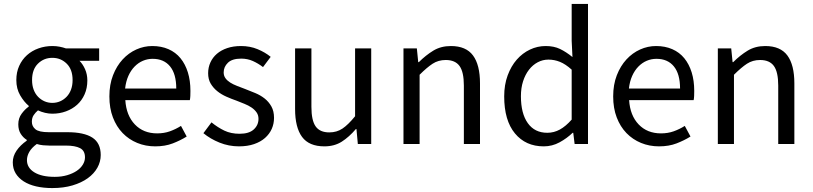

<svg xmlns="http://www.w3.org/2000/svg" viewBox="-20 -732 4134 976"><path d="M246 224Q201 224 164 215.5Q127 207 100.5 190Q74 173 59.5 149Q45 125 45 93Q45 62 64 34Q83 6 116 -17V-21Q98 -32 85.5 -51.5Q73 -71 73 -100Q73 -131 90 -154Q107 -177 126 -190V-194Q102 -214 82.5 -247.5Q63 -281 63 -325Q63 -365 77.5 -397Q92 -429 117 -451.5Q142 -474 175.5 -486Q209 -498 246 -498Q266 -498 283.5 -494.5Q301 -491 315 -486H484V-423H384Q401 -406 412.5 -380Q424 -354 424 -323Q424 -284 410 -252.5Q396 -221 372 -199.5Q348 -178 315.5 -166Q283 -154 246 -154Q228 -154 209 -158.5Q190 -163 173 -171Q160 -160 151 -146.5Q142 -133 142 -113Q142 -90 160 -75Q178 -60 228 -60H322Q407 -60 449.5 -32.5Q492 -5 492 56Q492 90 475 120.5Q458 151 426 174Q394 197 348.5 210.5Q303 224 246 224ZM246 -209Q267 -209 285.5 -217Q304 -225 318.5 -240Q333 -255 341 -276.5Q349 -298 349 -325Q349 -379 319 -408.5Q289 -438 246 -438Q203 -438 173 -408.5Q143 -379 143 -325Q143 -298 151 -276.5Q159 -255 173.5 -240Q188 -225 206.5 -217Q225 -209 246 -209ZM258 167Q293 167 321.5 158.5Q350 150 370 136.5Q390 123 401 105Q412 87 412 68Q412 34 387 21Q362 8 314 8H230Q216 8 199.5 6.5Q183 5 167 0Q141 19 129 40Q117 61 117 82Q117 121 154.5 144Q192 167 258 167Z M769 12Q720 12 677.5 -5.5Q635 -23 603.5 -55.5Q572 -88 554 -135Q536 -182 536 -242Q536 -302 554.5 -349.5Q573 -397 603.5 -430Q634 -463 673 -480.5Q712 -498 754 -498Q800 -498 836.5 -482Q873 -466 897.5 -436Q922 -406 935 -364Q948 -322 948 -270Q948 -257 947.5 -244.5Q947 -232 945 -223H617Q622 -145 665.5 -99.5Q709 -54 779 -54Q814 -54 843.5 -64.5Q873 -75 900 -92L929 -38Q897 -18 858 -3Q819 12 769 12ZM616 -282H876Q876 -356 844.5 -394.5Q813 -433 756 -433Q730 -433 706.5 -423Q683 -413 664 -393.5Q645 -374 632.5 -346Q620 -318 616 -282Z M1195 12Q1143 12 1096 -7Q1049 -26 1014 -55L1055 -110Q1087 -84 1120.5 -68Q1154 -52 1198 -52Q1246 -52 1270 -74Q1294 -96 1294 -128Q1294 -147 1284 -161Q1274 -175 1258.5 -185.5Q1243 -196 1223 -204Q1203 -212 1183 -220Q1157 -229 1131 -240.5Q1105 -252 1084.5 -268.5Q1064 -285 1051 -307Q1038 -329 1038 -360Q1038 -389 1049.5 -414.5Q1061 -440 1082.5 -458.5Q1104 -477 1135 -487.5Q1166 -498 1205 -498Q1251 -498 1289.5 -482Q1328 -466 1356 -443L1317 -391Q1292 -410 1265 -422Q1238 -434 1206 -434Q1160 -434 1138.5 -413Q1117 -392 1117 -364Q1117 -347 1126 -334.5Q1135 -322 1150 -312.5Q1165 -303 1184.5 -295.5Q1204 -288 1225 -280Q1251 -270 1277.5 -259Q1304 -248 1325 -231.5Q1346 -215 1359.5 -191Q1373 -167 1373 -133Q1373 -103 1361.5 -77Q1350 -51 1327.5 -31Q1305 -11 1271.5 0.5Q1238 12 1195 12Z M1629 12Q1551 12 1515.5 -36Q1480 -84 1480 -178V-486H1563V-189Q1563 -120 1584.5 -89.5Q1606 -59 1654 -59Q1692 -59 1721 -78.5Q1750 -98 1785 -141V-486H1867V0H1799L1792 -76H1789Q1755 -36 1717.5 -12Q1680 12 1629 12Z M2031 0V-486H2099L2106 -416H2109Q2144 -451 2182.5 -474.5Q2221 -498 2272 -498Q2349 -498 2384.5 -450Q2420 -402 2420 -308V0H2338V-297Q2338 -366 2316 -396.5Q2294 -427 2246 -427Q2208 -427 2179 -408Q2150 -389 2113 -352V0Z M2744 12Q2652 12 2597.5 -54Q2543 -120 2543 -242Q2543 -301 2560.5 -348.5Q2578 -396 2607 -429Q2636 -462 2674 -480Q2712 -498 2754 -498Q2796 -498 2827 -483Q2858 -468 2890 -442L2886 -525V-712H2969V0H2901L2894 -57H2891Q2862 -29 2824.5 -8.5Q2787 12 2744 12ZM2762 -57Q2796 -57 2826 -73.5Q2856 -90 2886 -124V-378Q2855 -406 2826.5 -417.5Q2798 -429 2768 -429Q2739 -429 2713.5 -415.5Q2688 -402 2669 -377.5Q2650 -353 2639 -319Q2628 -285 2628 -243Q2628 -155 2663 -106Q2698 -57 2762 -57Z M3330 12Q3281 12 3238.5 -5.5Q3196 -23 3164.5 -55.5Q3133 -88 3115 -135Q3097 -182 3097 -242Q3097 -302 3115.5 -349.5Q3134 -397 3164.5 -430Q3195 -463 3234 -480.5Q3273 -498 3315 -498Q3361 -498 3397.5 -482Q3434 -466 3458.5 -436Q3483 -406 3496 -364Q3509 -322 3509 -270Q3509 -257 3508.5 -244.5Q3508 -232 3506 -223H3178Q3183 -145 3226.5 -99.5Q3270 -54 3340 -54Q3375 -54 3404.5 -64.5Q3434 -75 3461 -92L3490 -38Q3458 -18 3419 -3Q3380 12 3330 12ZM3177 -282H3437Q3437 -356 3405.5 -394.5Q3374 -433 3317 -433Q3291 -433 3267.5 -423Q3244 -413 3225 -393.5Q3206 -374 3193.5 -346Q3181 -318 3177 -282Z M3629 0V-486H3697L3704 -416H3707Q3742 -451 3780.5 -474.5Q3819 -498 3870 -498Q3947 -498 3982.5 -450Q4018 -402 4018 -308V0H3936V-297Q3936 -366 3914 -396.5Q3892 -427 3844 -427Q3806 -427 3777 -408Q3748 -389 3711 -352V0Z"/></svg>

Font: Pinyin1712
Style: Regular
Weight: 400
Version: Version 1